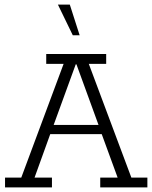

<svg xmlns="http://www.w3.org/2000/svg" viewBox="-20 -819 666 839"><path d="M2 0V-43H73L258 -540H182V-583H444V-540H368L554 -43H624V0H418V-43H494L419 -248L442 -233H191L205 -248L131 -43H207V0ZM209 -258 199 -273H423L416 -258L314 -538H311ZM298 -665 233 -799H285L328 -665Z"/></svg>

Font: Rokkitt SemiBold Light
Style: Regular
Weight: 300
Version: Version 3.103